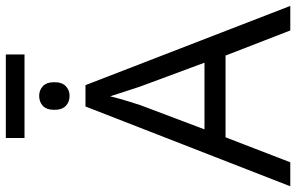

<svg xmlns="http://www.w3.org/2000/svg" viewBox="-202 -834 1036 672"><g transform="rotate(-90 316.0 -498.0)"><path d="M545.4 0 457.5 -226.6H171.4L84 0H0L279.3 -716.8H354L631.3 0ZM432.6 -300.3 349.1 -525.4Q346.2 -534.2 339.6 -554.2Q333 -574.2 326.2 -595.7Q319.3 -617.2 314.9 -630.4Q307.6 -600.6 298.8 -571.8Q290 -543 284.2 -525.4L199.2 -300.3ZM461.4 -995.6V-930.2H168.9V-995.6ZM316.4 -878.9Q336.4 -878.9 350.3 -866Q364.3 -853 364.3 -825.7Q364.3 -798.8 350.3 -785.6Q336.4 -772.5 316.4 -772.5Q295.4 -772.5 281.5 -785.6Q267.6 -798.8 267.6 -825.7Q267.6 -853 281.5 -866Q295.4 -878.9 316.4 -878.9Z"/></g></svg>

Font: Open Sans
Style: Regular
Weight: 400
Designer: Monotype Design Team
Foundry: Monotype Imaging Inc.
Version: Version 3.000; ttfautohint (v1.8.4)